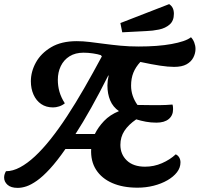

<svg xmlns="http://www.w3.org/2000/svg" viewBox="-79 -890 970 933"><path d="M7 23Q-26 23 -42.5 8Q-59 -7 -59 -27Q-59 -36 -56.5 -43.5Q-54 -51 -50 -58Q-17 -58 18.5 -77Q54 -96 91 -130.5Q128 -165 167 -214Q206 -263 247 -325.5Q288 -388 330 -461Q372 -534 416 -616L411 -622Q396 -627 372.5 -630.5Q349 -634 327 -634Q287 -634 259 -616.5Q231 -599 216.5 -569Q202 -539 202 -502Q202 -472 210 -444Q218 -416 236 -388Q224 -378 208.5 -373Q193 -368 179 -368Q145 -368 121 -384.5Q97 -401 84 -430Q71 -459 71 -495Q71 -542 95.5 -586.5Q120 -631 169.5 -660.5Q219 -690 294 -690Q324 -690 357 -686Q390 -682 427.5 -677Q465 -672 506.5 -668Q548 -664 595 -664Q641 -664 681 -667Q721 -670 754 -676Q787 -682 811 -690Q835 -698 849 -709Q859 -699 865 -683.5Q871 -668 871 -652Q871 -631 860.5 -610.5Q850 -590 827.5 -577.5Q805 -565 767 -565Q738 -565 698.5 -571Q659 -577 603 -589Q580 -564 569 -536.5Q558 -509 558 -474Q558 -448 566 -424.5Q574 -401 589 -380L668 -379Q678 -379 694.5 -379Q711 -379 729 -380Q747 -381 759 -382Q761 -377 761.5 -371Q762 -365 762 -359Q762 -329 741 -311.5Q720 -294 681 -294Q654 -294 630 -298.5Q606 -303 583 -310Q545 -284 525.5 -254Q506 -224 506 -186Q506 -140 537.5 -110Q569 -80 626 -80Q669 -80 708 -97Q747 -114 775 -140Q786 -135 792 -124.5Q798 -114 798 -101Q798 -75 781 -53Q764 -31 734.5 -14Q705 3 667.5 12.5Q630 22 589 22Q518 22 466.5 -0.5Q415 -23 388 -65Q361 -107 364 -166H239Q198 -107 163.5 -69.5Q129 -32 100.5 -12Q72 8 49.5 15.5Q27 23 7 23ZM288 -239H382Q398 -272 426.5 -302Q455 -332 499 -350Q470 -370 456.5 -402Q443 -434 443 -475Q443 -485 444.5 -497.5Q446 -510 449 -523H447Q405 -439 364 -366Q323 -293 288 -239ZM515 -733 506 -778 743 -870Q755 -862 760.5 -850.5Q766 -839 766 -823Q766 -789 745.5 -771Q725 -753 694 -746.5Q663 -740 631 -739Z"/></svg>

Font: Sansita Swashed Light Medium
Style: Regular
Weight: 500
Version: Version 1.003